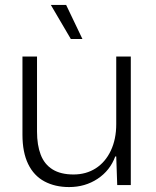

<svg xmlns="http://www.w3.org/2000/svg" viewBox="-20 -750 631 778"><path d="M260 8Q203 8 160 -15Q117 -38 94 -85.5Q71 -133 71 -204V-521H130V-217Q130 -162 145 -123Q160 -84 193 -63.5Q226 -43 278 -43Q329 -43 368 -68Q407 -93 429 -139.5Q451 -186 451 -247V-521H510V0H455L451 -116H447Q426 -59 375.5 -25.5Q325 8 260 8ZM267 -592 186 -730H248L314 -592Z"/></svg>

Font: Mona Sans Light
Style: Regular
Weight: 300
Designer: Deni Anggara
Foundry: GitHub
Version: Version 2.000